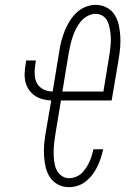

<svg xmlns="http://www.w3.org/2000/svg" viewBox="-20 -763 540 791"><path d="M264 8Q240 8 219.5 -2.5Q199 -13 186.5 -31.5Q174 -50 168.5 -73Q163 -96 161.5 -119.5Q160 -143 162 -167Q164 -191 168 -215L191 -349Q172 -350 155 -354.5Q138 -359 124 -368.5Q110 -378 100 -392Q90 -406 85.5 -423Q81 -440 81.5 -458Q82 -476 85 -495L88 -514H128L125 -495Q122 -475 123 -455Q124 -435 133 -419Q142 -403 159.5 -394.5Q177 -386 197 -386L224 -550Q227 -572 232.5 -593Q238 -614 246 -634.5Q254 -655 266 -674.5Q278 -694 294.5 -710Q311 -726 332 -734.5Q353 -743 374 -743Q398 -743 418.5 -732.5Q439 -722 451.5 -703Q464 -684 469 -661.5Q474 -639 475.5 -615.5Q477 -592 475 -568Q473 -544 469 -520L440 -349H231L208 -209Q205 -191 203 -172.5Q201 -154 201 -136Q201 -118 203 -100Q205 -82 211.5 -66.5Q218 -51 232 -40Q246 -29 264 -29Q278 -29 291.5 -34Q305 -39 315.5 -48.5Q326 -58 334 -70.5Q342 -83 348 -95.5Q354 -108 358 -121.5Q362 -135 365 -148H405Q401 -130 395.5 -112.5Q390 -95 381.5 -77.5Q373 -60 361.5 -44.5Q350 -29 334.5 -16.5Q319 -4 300.5 2Q282 8 264 8ZM237 -386H406L429 -526Q431 -539 433 -553Q435 -567 436 -580.5Q437 -594 436.5 -607.5Q436 -621 434 -634.5Q432 -648 428.5 -660.5Q425 -673 418 -683.5Q411 -694 399 -700Q387 -706 373 -706Q357 -706 340.5 -697Q324 -688 312.5 -674Q301 -660 293 -644Q285 -628 279.5 -611.5Q274 -595 270 -578Q266 -561 263 -544Z"/></svg>

Font: Iosevka SS04 XLt Obl
Style: Regular
Weight: 200
Italic angle: -9°
Monospace: yes
Designer: Belleve Invis
Foundry: Belleve Invis
Version: Version 19.0.0; ttfautohint (v1.8.4)